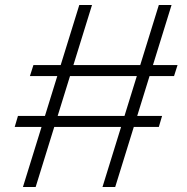

<svg xmlns="http://www.w3.org/2000/svg" viewBox="-20 -735 748 770"><path d="M349 -715 123 15H72L298 -715ZM668 -715 442 15H391L617 -715ZM692 -474 678 -430H100L114 -474ZM630 -270 617 -226H39L52 -270Z"/></svg>

Font: Pathway Extreme 8pt Thin
Style: Italic
Weight: 100
Italic angle: -8°
Designer: Eduardo Rodriguez Tunni
Foundry: Eduardo Rodriguez Tunni
Version: Version 1.000